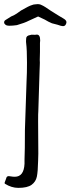

<svg xmlns="http://www.w3.org/2000/svg" viewBox="-73 -753 343 932"><path d="M-49 139Q-52 136 -50 132L-44 116Q-44 115 -41.5 108.5Q-39 102 -30 102Q-26 102 -18.5 103.5Q-11 105 -1 105Q43 105 46 42V22Q48 -21 48 -123L56 -361Q58 -395 58 -449Q58 -511 54 -543Q53 -550 53.5 -556.5Q54 -563 54 -566Q54 -580 74 -583Q78 -585 86 -584.5Q94 -584 96 -584L106 -585Q122 -585 122 -557L121 -544V-501L120 -463Q121 -450 120 -432.5Q119 -415 119 -407L113 -213Q112 -206 112 -165L113 -7L112 28Q111 79 106 104Q101 129 80.5 144Q60 159 16 159Q-17 159 -49 139ZM206 -633 179 -640Q162 -647 144 -658L112 -673L66 -652Q47 -642 9 -631Q-11 -628 -29 -628Q-40 -628 -46.5 -633Q-53 -638 -53 -644Q-53 -652 -46 -656L-19 -673Q-16 -674 -5.5 -679Q5 -684 29 -702Q69 -725 81 -728Q90 -732 99 -732Q103 -733 110 -733Q118 -733 124.5 -730.5Q131 -728 137 -724.5Q143 -721 148 -718Q177 -698 194 -688L215 -675Q216 -674 234.5 -663.5Q253 -653 249 -641Q245 -626 233 -626Q225 -626 206 -633Z"/></svg>

Font: Barriecito
Style: Regular
Weight: 400
Designer: Pablo Cosgaya & Sergio Jiménez
Foundry: Pablo Cosgaya & Sergio Jiménez
Version: Version 1.001